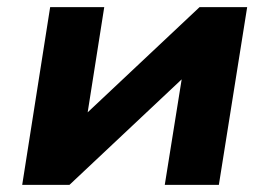

<svg xmlns="http://www.w3.org/2000/svg" viewBox="-20 -516 751 536"><path d="M42 0 120 -496H271L219 -166H186L537 -496H670L591 0H440L493 -331H526L174 0Z"/></svg>

Font: Nunito Sans 10pt SemiExpanded ExtraBold
Style: Italic
Weight: 800
Width: 6
Italic angle: -9°
Designer: Vernon Adams
Foundry: Vernon Adams
Version: Version 3.101;gftools[0.9.27]